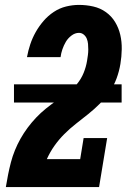

<svg xmlns="http://www.w3.org/2000/svg" viewBox="-20 -763 540 783"><path d="M4 0V-1Q8 -26 13 -51Q18 -76 24.5 -101Q31 -126 41 -150.5Q51 -175 64 -198Q77 -221 93 -242.5Q109 -264 127.5 -283.5Q146 -303 167 -320Q188 -337 210.5 -352.5Q233 -368 255 -384Q277 -400 294 -420.5Q311 -441 321 -465.5Q331 -490 335 -515Q337 -527 338.5 -538.5Q340 -550 340 -561.5Q340 -573 339 -584Q338 -595 334 -605Q330 -615 321.5 -622Q313 -629 302 -629Q286 -629 271.5 -618Q257 -607 248.5 -592.5Q240 -578 234.5 -562Q229 -546 227 -530H90Q95 -557 103.5 -582.5Q112 -608 125.5 -632Q139 -656 157.5 -677.5Q176 -699 199.5 -714.5Q223 -730 249.5 -736.5Q276 -743 302 -743Q332 -743 360.5 -736.5Q389 -730 412 -713.5Q435 -697 449.5 -673Q464 -649 470.5 -621Q477 -593 476.5 -562.5Q476 -532 471 -502Q466 -472 455.5 -443.5Q445 -415 427.5 -389Q410 -363 387.5 -340.5Q365 -318 340 -298Q315 -278 290 -258.5Q265 -239 242.5 -216.5Q220 -194 202 -168.5Q184 -143 171 -114H307L321 -200H417L384 0ZM37 -345V-419H476V-345Z"/></svg>

Font: Iosevka Slab Heavy Oblique
Style: Regular
Weight: 900
Italic angle: -9°
Monospace: yes
Designer: Belleve Invis
Foundry: Belleve Invis
Version: Version 11.1.1; ttfautohint (v1.8.3)